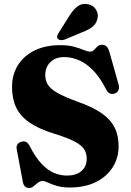

<svg xmlns="http://www.w3.org/2000/svg" viewBox="-20 -944 668 982"><path d="M336 15Q298 15 270.8 6.8Q243.5 -1.5 225.8 -10Q208 -18.5 197.5 -18.5Q187 -18.5 178.8 -13Q170.5 -7.5 163 -0.5Q155.5 6.5 147.5 12Q139.5 17.5 129 17.5Q116.5 17.5 108 9.8Q99.5 2 96.5 -15.5L65 -183.5Q63.5 -196 69 -205Q74.5 -214 87.5 -218.5Q102 -223.5 112.8 -218.2Q123.5 -213 131.5 -197.5Q161.5 -139 192.5 -106.2Q223.5 -73.5 256 -59.8Q288.5 -46 322.5 -46Q369 -46 396.2 -69Q423.5 -92 423.5 -132.5Q423.5 -159 411 -179.8Q398.5 -200.5 361.8 -220Q325 -239.5 253.5 -261.5Q176.5 -285.5 130 -317.8Q83.5 -350 62.5 -394.8Q41.5 -439.5 41.5 -500Q41.5 -562.5 71.8 -610.8Q102 -659 157.2 -686Q212.5 -713 287 -713Q330 -713 359 -705Q388 -697 407.8 -688.5Q427.5 -680 441 -680Q453 -680 461 -688.8Q469 -697.5 478.2 -706.2Q487.5 -715 502.5 -715Q516 -715 525 -706.5Q534 -698 540.5 -675L587 -510Q591 -494.5 585.5 -482.2Q580 -470 566.5 -465.5Q552 -461 541.2 -466.5Q530.5 -472 523.5 -485.5Q491.5 -548.5 455.8 -584.8Q420 -621 382.8 -636.5Q345.5 -652 309 -652Q263.5 -652 237.5 -626.2Q211.5 -600.5 211.5 -559.5Q211.5 -534 223.8 -512.5Q236 -491 271.8 -470Q307.5 -449 377 -424Q454.5 -396.5 500.2 -364.5Q546 -332.5 566.5 -291Q587 -249.5 586.5 -194.5Q586.5 -136.5 556.8 -89Q527 -41.5 471 -13.2Q415 15 336 15ZM334.5 -862.5Q354 -894.5 376.8 -911.5Q399.5 -928.5 430 -922.5Q457.5 -917 470.8 -895.2Q484 -873.5 479 -851.5Q474 -824.5 454.8 -808.5Q435.5 -792.5 402.5 -780L309 -741Q300 -738 290.8 -738.8Q281.5 -739.5 276 -745.5Q270.5 -752 272.5 -759.8Q274.5 -767.5 279.5 -775Z"/></svg>

Font: Fraunces
Style: Bold
Weight: 700
Version: Version 1.000;[b76b70a41]